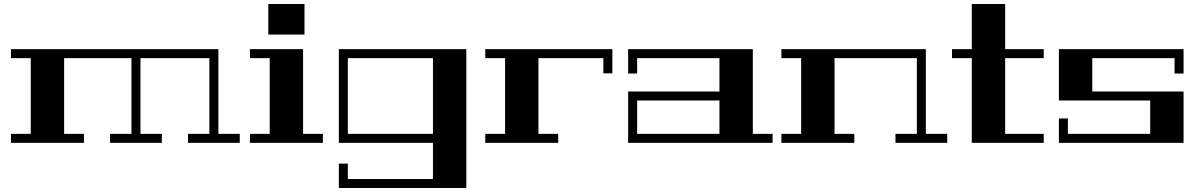

<svg xmlns="http://www.w3.org/2000/svg" viewBox="-20 -715 5999 961"><path d="M1180 -45V0H921V-45H1028V-424H683V-45H790V0H531V-45H638V-424H301V-45H400V0H35V-45H134V-424H35V-469H1073V-45Z M1497 -45H1596V0H1231V-45H1330V-424H1231V-469H1497ZM1504 -542H1323V-695H1504Z M2314 226H1676V104H1721V181H2147V0H1676V-469H2314ZM2147 -424H1721V-45H2147Z M3045 -469V-348H3000V-424H2675V-45H2774V0H2409V-45H2508V-424H2409V-469Z M3748 -45H3847V0H3124V-257H3581V-424H3169V-347H3124V-469H3748ZM3581 -45V-212H3169V-45Z M3891 -469H4614V-45H4721V0H4462V-45H4569V-424H4157V-45H4256V0H3891V-45H3990V-424H3891Z M5204 -45V0H4844V-424H4745V-469H4844V-695H5011V-469H5204V-424H5011V-45Z M5904 -469V-347H5859V-424H5447V-257H5904V0H5280V-122H5325V-45H5737V-212H5280V-469Z"/></svg>

Font: Geostar Fill
Style: Regular
Weight: 400
Designer: Joe Prince
Foundry: Joe Prince
Version: Version 1.002